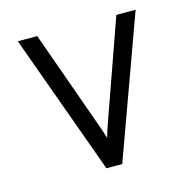

<svg xmlns="http://www.w3.org/2000/svg" viewBox="-82 -592 670 674"><g transform="rotate(-15 253.0 -255.5)"><path d="M224.5 0 39.5 -511H110L240 -146.5Q244 -135 247.5 -124.8Q251 -114.5 254.5 -102Q258 -114.5 261.2 -124.8Q264.5 -135 268.5 -146.5L397.5 -511H467.5L282 0Z"/></g></svg>

Font: Overpass Light
Style: Regular
Weight: 300
Designer: Delve Withrington, Dave Bailey, Thomas Jockin
Foundry: Delve Fonts LLC
Version: Version 4.000; ttfautohint (v1.8.3)